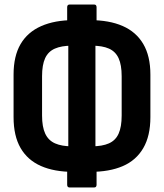

<svg xmlns="http://www.w3.org/2000/svg" viewBox="-20 -752 725 849"><path d="M304 8Q220 8 161 -18Q102 -44 71 -97.5Q40 -151 40 -234V-422Q40 -504 71 -557Q102 -610 162 -636.5Q222 -663 306 -663H378Q463 -663 522.5 -637Q582 -611 613.5 -557.5Q645 -504 645 -422V-234Q645 -151 613.5 -97Q582 -43 523 -17.5Q464 8 379 8ZM298 -105H386Q432 -105 461.5 -118Q491 -131 504.5 -161Q518 -191 518 -241V-415Q518 -465 504.5 -494.5Q491 -524 462 -537Q433 -550 386 -550H298Q252 -550 222.5 -537Q193 -524 179.5 -494.5Q166 -465 166 -415V-241Q166 -191 180 -161Q194 -131 223.5 -118Q253 -105 298 -105ZM288 77Q277 77 277 65V-47L282 -84V-571L277 -608V-720Q277 -732 288 -732H396Q407 -732 407 -720V-608L402 -571V-84L407 -47V65Q407 77 396 77Z"/></svg>

Font: Sofia Sans Condensed ExtraBold
Style: Regular
Weight: 800
Designer: Botio Nikoltchev, Ani Petrova
Foundry: lettersoup
Version: Version 4.101